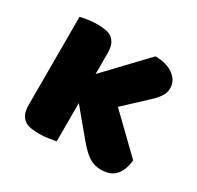

<svg xmlns="http://www.w3.org/2000/svg" viewBox="-116 -626 788 768"><g transform="rotate(30 278.5 -242.0)"><path d="M527 -88Q522 -41 499.5 -16Q477 9 434 9Q402 9 377.5 -7Q353 -23 323 -59L224 -178V-1Q213 1 191.5 4.5Q170 8 148 8Q126 8 108.5 5Q91 2 79 -7Q67 -16 60.5 -31.5Q54 -47 54 -72V-478Q65 -481 86.5 -484.5Q108 -488 130 -488Q152 -488 169.5 -485Q187 -482 199 -473Q211 -464 217.5 -448.5Q224 -433 224 -408V-312L396 -493Q448 -493 479.5 -470Q511 -447 511 -412Q511 -397 505.5 -384.5Q500 -372 489.5 -359.5Q479 -347 462.5 -332Q446 -317 425 -297L367 -243Z"/></g></svg>

Font: Baloo Thambi
Style: Regular
Weight: 400
Designer: Aadarsh Rajan and Ek Type
Foundry: Ek Type
Version: Version 1.443;PS 1.000;hotconv 16.6.51;makeotf.lib2.5.65220;